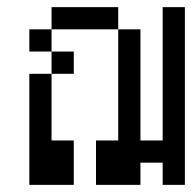

<svg xmlns="http://www.w3.org/2000/svg" viewBox="-20 -520 540 540"><path d="M187.5 -312.5V-375H125V-312.5H62.5V0H187.5Q187.5 0 187.5 -125H125V-312.5ZM437.5 -62.5V0H500Q500 0 500 -500H437.5Q437.5 -500 437.5 -125H375V-437.5H312.5V-125H250Q250 -125 250 0H375V-62.5ZM125 -375V-437.5H62.5V-375ZM125 -437.5H312.5V-500H125Z"/></svg>

Font: UnifontExMono
Style: Regular
Weight: 500
Version: Version 15.0.06